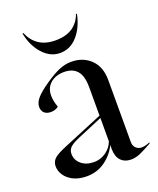

<svg xmlns="http://www.w3.org/2000/svg" viewBox="-138 -814 754 914"><g transform="rotate(-20 238.5 -357.0)"><path d="M19 -80Q19 -103 34.5 -118Q50 -133 96 -152L298 -236V-379Q298 -437 275.5 -463Q253 -489 210 -489Q167 -489 140.5 -466Q114 -443 114 -404Q114 -376 126 -344Q110 -331 87 -331Q66 -331 54 -342Q42 -353 42 -373Q42 -394 60 -415.5Q78 -437 123 -468Q167 -498 197.5 -510.5Q228 -523 258 -523Q318 -523 356.5 -485.5Q395 -448 395 -381V-66Q395 -48 406.5 -36.5Q418 -25 435 -25Q454 -25 477 -35V-30Q438 -8 415 2Q392 12 369 12Q336 12 317 -8.5Q298 -29 298 -68V-87Q277 -43 236.5 -14Q196 15 143 15Q105 15 77 1.5Q49 -12 34 -34Q19 -56 19 -80ZM199 -37Q233 -37 260.5 -57Q288 -77 298 -106V-224L170 -170Q135 -155 122.5 -142Q110 -129 110 -110Q110 -79 134.5 -58Q159 -37 199 -37ZM87 -729H92Q108 -689 141 -666.5Q174 -644 225 -644Q278 -644 311 -666.5Q344 -689 358 -729H363Q350 -664 313.5 -622Q277 -580 225 -580Q175 -580 137 -622.5Q99 -665 87 -729Z"/></g></svg>

Font: Nyght Serif
Style: Regular
Weight: 400
Designer: Maksym Kobuzan
Version: Version 0.410;July 4, 2025;FontCreator 15.0.0.2958 64-bit